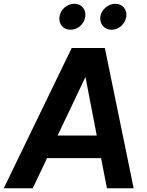

<svg xmlns="http://www.w3.org/2000/svg" viewBox="-47 -1000 779 1020"><path d="M-27 0H127L203 -160H490L521 0H663L510 -745H334ZM259 -280 407 -591 467 -280ZM269 -912C263 -872 289 -842 328 -842C366 -842 401 -872 406 -912C412 -949 386 -980 348 -980C309 -980 274 -949 269 -912ZM486 -912C481 -872 507 -842 546 -842C584 -842 618 -872 624 -912C629 -949 604 -980 566 -980C527 -980 492 -949 486 -912Z"/></svg>

Font: Mluvka Bold
Style: Italic
Weight: 700
Italic angle: -8°
Designer: Modified by Jiří Krblich, Original typeface by Gumpita Rahayu
Foundry: Gumpita Rahayu & Jiří Krblich
Version: Version 2.000;Glyphs 3.1.1 (3134)